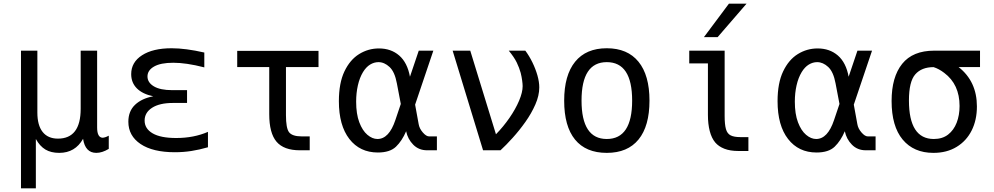

<svg xmlns="http://www.w3.org/2000/svg" viewBox="-20 -825 5458 1054"><path d="M95.2 -546.9H185.1V-207Q185.1 -137.2 214.1 -100.6Q243.2 -64 297.9 -64Q422.9 -64 422.9 -228V-546.9H513.2V-125Q513.2 -68.8 544.9 -68.8Q547.9 -68.8 556.6 -71.3Q563.5 -73.2 577.1 -80.1V-7.8Q541 14.2 508.8 14.2Q447.8 14.2 436 -63Q392.6 14.2 305.2 14.2Q259.8 14.2 229.2 -4.2Q198.7 -22.5 176.8 -62V209H95.2Z M940.4 10.7Q818.8 10.7 751.7 -34.4Q684.6 -79.6 684.6 -156.7Q684.6 -214.8 721.4 -249.8Q758.3 -284.7 821.3 -296.4Q762.7 -308.6 731.4 -339.8Q700.2 -371.1 700.2 -418Q700.2 -483.4 759.8 -521.7Q819.3 -560.1 921.9 -560.1Q999 -560.1 1101.6 -536.6V-455.1Q1050.3 -468.3 1008.3 -474.4Q966.3 -480.5 931.2 -480.5Q861.8 -480.5 825.7 -459.7Q789.6 -439 789.6 -405.3Q789.6 -372.1 824.5 -351.1Q859.4 -330.1 925.8 -330.1H1006.8V-259.8H929.2Q856 -259.8 814.9 -233.4Q773.9 -207 773.9 -163.1Q773.9 -118.7 817.9 -93Q861.8 -67.4 947.3 -67.4Q1043.9 -67.4 1121.6 -101.1V-16.6Q1074.2 -2.9 1030.3 3.9Q986.3 10.7 940.4 10.7Z M1626 0Q1538.1 0 1498 -47.1Q1458 -94.2 1458 -198.2V-457H1282.2V-545.9H1728.5V-457H1549.8V-192.9Q1549.8 -122.1 1566.4 -99.6Q1584 -76.2 1636.7 -76.2H1680.2V0Z M2054.2 12.2Q1955.6 12.2 1897.9 -62Q1840.3 -136.2 1840.3 -269.5Q1840.3 -369.1 1870.8 -433.1Q1901.4 -497.1 1951.4 -528.1Q2001.5 -559.1 2060.1 -559.1Q2126.5 -559.1 2171.4 -520.3Q2216.3 -481.4 2230.5 -403.8L2278.8 -546.9H2358.9L2258.8 -250.5L2278.3 -143.6Q2282.2 -119.6 2301 -97.9Q2319.8 -76.2 2335.4 -76.2H2378.4V0H2324.7Q2278.8 0 2248.5 -30.8Q2218.3 -61.5 2209.5 -104.5Q2187 -51.8 2153.8 -19.8Q2120.6 12.2 2054.2 12.2ZM2052.2 -62Q2115.7 -62 2150.4 -166L2180.2 -254.4L2158.7 -367.2Q2147 -430.7 2118.4 -457.3Q2089.8 -483.9 2057.6 -483.9Q2033.7 -483.9 2011.7 -470.5Q1989.7 -457 1972.7 -429.2Q1954.1 -398.4 1944.6 -356.4Q1935.1 -314.5 1935.1 -267.1Q1935.1 -199.2 1952.4 -153.6Q1969.7 -107.9 1996.8 -85Q2023.9 -62 2052.2 -62Z M2464.8 -546.9H2561.5L2702.6 -87.9Q2743.2 -129.4 2776.6 -177.7Q2810.1 -226.1 2829.6 -272.2Q2849.1 -318.4 2849.1 -352.1Q2849.1 -363.8 2846.4 -383.3Q2843.8 -402.8 2838.4 -424.8Q2830.6 -453.1 2816.7 -481.9Q2802.7 -510.7 2772.9 -546.9H2863.8Q2885.3 -518.1 2902.6 -482.7Q2919.9 -447.3 2930.2 -411.4Q2940.4 -375.5 2940.4 -345.2Q2940.4 -300.3 2918.9 -251.5Q2897.5 -202.6 2864.3 -155.8Q2831.1 -108.9 2794.4 -68.4Q2757.8 -27.8 2727.5 0H2631.8Z M3311 14.2Q3196.3 14.2 3136.7 -58.8Q3077.1 -131.8 3077.1 -272.5Q3077.1 -412.1 3137.2 -486.1Q3197.3 -560.1 3311 -560.1Q3424.8 -560.1 3485.1 -486.1Q3545.4 -412.1 3545.4 -272.5Q3545.4 -132.8 3485.4 -59.3Q3425.3 14.2 3311 14.2ZM3311 -62Q3450.2 -62 3450.2 -272.9Q3450.2 -483.9 3311 -483.9Q3172.4 -483.9 3172.4 -272.9Q3172.4 -62 3311 -62Z M3981.4 -804.7H4078.1L3919.4 -621.1H3844.2ZM4034.2 3.9Q3988.3 3.9 3956.5 -8.5Q3924.8 -21 3906.2 -43Q3886.2 -66.9 3876.2 -105.5Q3866.2 -144 3866.2 -194.3V-477.1H3763.7V-546.9H3958V-189Q3958 -141.6 3965.1 -116.5Q3972.2 -91.3 3991 -81.8Q4009.8 -72.3 4044.9 -72.3H4088.4V3.9Z M4462.4 12.2Q4363.8 12.2 4306.2 -62Q4248.5 -136.2 4248.5 -269.5Q4248.5 -369.1 4279.1 -433.1Q4309.6 -497.1 4359.6 -528.1Q4409.7 -559.1 4468.3 -559.1Q4534.7 -559.1 4579.6 -520.3Q4624.5 -481.4 4638.7 -403.8L4687 -546.9H4767.1L4667 -250.5L4686.5 -143.6Q4690.4 -119.6 4709.2 -97.9Q4728 -76.2 4743.7 -76.2H4786.6V0H4732.9Q4687 0 4656.7 -30.8Q4626.5 -61.5 4617.7 -104.5Q4595.2 -51.8 4562 -19.8Q4528.8 12.2 4462.4 12.2ZM4460.4 -62Q4523.9 -62 4558.6 -166L4588.4 -254.4L4566.9 -367.2Q4555.2 -430.7 4526.6 -457.3Q4498 -483.9 4465.8 -483.9Q4441.9 -483.9 4419.9 -470.5Q4397.9 -457 4380.9 -429.2Q4362.3 -398.4 4352.8 -356.4Q4343.3 -314.5 4343.3 -267.1Q4343.3 -199.2 4360.6 -153.6Q4377.9 -107.9 4405 -85Q4432.1 -62 4460.4 -62Z M5104 14.2Q4996.1 14.2 4935.3 -58.8Q4874.5 -131.8 4874.5 -270.5Q4874.5 -402.3 4932.6 -474.6Q4990.7 -546.9 5108.4 -546.9H5359.9V-457H5242.2Q5342.8 -377.9 5342.8 -240.7Q5342.8 -166 5314 -108.6Q5285.2 -51.3 5231.4 -18.6Q5177.7 14.2 5104 14.2ZM5106.4 -62Q5153.3 -62 5184.6 -86.2Q5215.8 -110.4 5231.7 -151.4Q5247.6 -192.4 5247.6 -243.2Q5247.6 -361.8 5163.6 -424.8Q5134.3 -447.3 5105 -456.5Q5039.1 -456.5 5004.4 -416.7Q4969.7 -377 4969.7 -273.4Q4969.7 -62 5106.4 -62Z"/></svg>

Font: Vazir Code Hack
Style: Code-Hack
Weight: 400
Foundry: DejaVu fonts team - Redesigned by Saber Rastikerdar
Version: Version 1.1.2